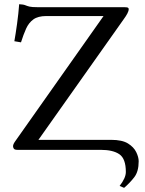

<svg xmlns="http://www.w3.org/2000/svg" viewBox="-20 -718 695 920"><path d="M202.1 -641.1Q162.1 -641.1 139.9 -625Q117.7 -608.9 105 -580.6Q92.3 -552.2 80.6 -515.1L48.8 -520.5Q54.7 -553.2 61.8 -604.2Q68.8 -655.3 71.8 -697.8Q92.3 -696.8 101.3 -692.9Q110.4 -689 121.8 -686.3Q133.3 -683.6 158.7 -683.6H571.3Q588.4 -683.6 592.5 -681.6Q596.7 -679.7 596.7 -674.3Q596.7 -665.5 590.3 -653.3Q584 -641.1 573.2 -626.5L164.1 -47.9H512.7Q565.4 -47.9 593.3 -30.5Q621.1 -13.2 632.8 11Q644.5 35.2 644.5 54.7Q644.5 104 623.3 131.3Q602.1 158.7 574.7 182.1L553.2 172.9Q583 134.8 583 106Q583 42.5 552.2 21.2Q521.5 0 462.4 0H63.5Q49.8 0 46.1 -5.9Q42.5 -11.7 42.5 -17.1Q42.5 -26.4 51.8 -39.6L476.1 -641.1Z"/></svg>

Font: Kurinto Seri
Style: Regular
Weight: 400
Designer: Kurinto was developed by Clint Goss from a range of fonts that are compatible with the SIL Open Font License Version 1.1
Foundry: Clinton F. Goss
Version: Version 2.196; July 25, 2020